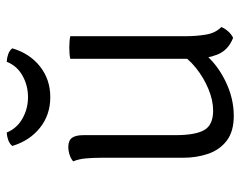

<svg xmlns="http://www.w3.org/2000/svg" viewBox="-94 -630 733 586"><g transform="rotate(-90 273.0 -337.5)"><path d="M455 -138Q455 -106 459.8 -76.5Q464.5 -47 483 -29Q479.5 -19.5 470.5 -9Q461.5 1.5 450 7Q412 -8 399 -41Q386 -74 386 -113V-490Q399.5 -493 420 -493Q441.5 -493 455 -490ZM84 -397Q84 -421 82 -442.8Q80 -464.5 73 -481Q80.5 -488 92.8 -492Q105 -496 117 -496Q136.5 -496 144.8 -484.8Q153 -473.5 153 -450V-169Q153 -108.5 168.5 -81.2Q184 -54 228 -54Q259.5 -54 294.2 -68.5Q329 -83 358.8 -107Q388.5 -131 405 -160V-85Q373 -44 320 -17.5Q267 9 212 9Q164.5 9 136.5 -12.2Q108.5 -33.5 96.2 -68.8Q84 -104 84 -146ZM418 -667Q402.5 -614 362.8 -582.5Q323 -551 269 -551Q215 -551 175.5 -582.5Q136 -614 120 -667Q127 -675.5 138.5 -679.5Q150 -683.5 161 -684Q174 -652.5 204 -635.8Q234 -619 269 -619Q304.5 -619 334.5 -635.8Q364.5 -652.5 377 -684Q388.5 -683.5 400 -679.5Q411.5 -675.5 418 -667Z"/></g></svg>

Font: Signika Negative Light Light
Style: Regular
Weight: 300
Version: Version 2.001